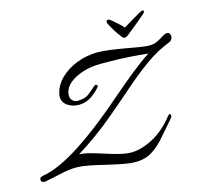

<svg xmlns="http://www.w3.org/2000/svg" viewBox="-196 -819 1014 948"><g transform="rotate(-15 311.0 -345.0)"><path d="M609 -702Q619 -702 615 -693Q613 -689 610 -686Q585 -664 564.5 -647.5Q544 -631 512 -605Q500 -595 491 -595Q483 -595 476 -605Q460 -626 448 -645.5Q436 -665 425 -687Q425 -689 424.5 -691Q424 -693 425 -694Q425 -702 435 -702Q440 -702 454.5 -690Q469 -678 484 -664Q499 -650 505 -643Q513 -648 528.5 -657.5Q544 -667 561 -677Q578 -687 591.5 -694.5Q605 -702 609 -702ZM384 12Q356 12 317.5 4.5Q279 -3 238 -13Q197 -23 159 -30.5Q121 -38 93 -38Q56 -38 13 -28Q-30 -18 -73 -10Q-83 -10 -85 -12Q-90 -14 -91.5 -18Q-93 -22 -93 -26Q-93 -37 -75 -41Q-31 -48 21 -72.5Q73 -97 125.5 -131.5Q178 -166 225.5 -202.5Q273 -239 309 -269Q346 -300 392.5 -340Q439 -380 488.5 -420Q538 -460 583 -489Q542 -494 486.5 -497.5Q431 -501 372 -501H340Q293 -501 251.5 -488Q210 -475 183 -453Q156 -431 151 -401Q150 -398 150 -391Q150 -374 160.5 -364Q171 -354 185 -354Q222 -354 241.5 -368.5Q261 -383 285 -405Q287 -407 291 -407Q296 -407 299 -403.5Q302 -400 299 -396Q280 -371 250.5 -352Q221 -333 188 -333Q155 -333 130 -350Q105 -367 105 -395Q105 -398 105 -401Q105 -404 106 -407Q115 -452 150 -486.5Q185 -521 236 -540.5Q287 -560 342 -560Q368 -560 405.5 -555Q443 -550 482 -543Q521 -536 552 -531Q583 -526 596 -526Q621 -526 637 -533.5Q653 -541 674 -554Q682 -559 687.5 -561Q693 -563 697 -563Q708 -563 712 -554Q716 -545 714 -537Q714 -533 709 -526Q704 -519 699 -517Q635 -493 574.5 -450Q514 -407 453.5 -354Q393 -301 329 -247Q275 -201 224.5 -164.5Q174 -128 124 -97Q150 -96 182.5 -87Q215 -78 250 -66.5Q285 -55 318 -47Q351 -39 376 -39Q426 -39 486 -70Q546 -101 598 -167Q603 -173 607 -173Q615 -173 612 -159Q608 -151 602 -145Q568 -107 537 -70.5Q506 -34 470 -11Q434 12 384 12Z"/></g></svg>

Font: Corinthia
Style: Bold
Weight: 700
Designer: Robert E. Leuschke
Foundry: Robert E. Leuschke
Version: Version 1.013; ttfautohint (v1.8.3)